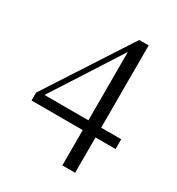

<svg xmlns="http://www.w3.org/2000/svg" viewBox="-180 -854 914 989"><g transform="rotate(30 277.5 -360.0)"><path d="M338.5 18.2H414.4V-739.5H358.5L33.8 -238.8V-191.9H533.7V-250.1H72.5V-263.6L64.7 -230.6L216.8 -466.9L363.4 -695.6L326.8 -679.5H338.5V-211.7Z"/></g></svg>

Font: Source Han Serif CN VF
Style: Regular
Weight: 250
Designer: Ryoko NISHIZUKA 西塚涼子 (kana & ideographs); Frank Grießhammer (Latin, Greek & Cyrillic); Wenlong ZHANG 张文龙 (bopomofo); San
Foundry: Adobe
Version: Version 2.002;hotconv 1.1.0;makeotfexe 2.6.0